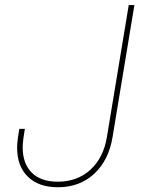

<svg xmlns="http://www.w3.org/2000/svg" viewBox="-20 -748 569 777"><path d="M214.4 9.8Q136.7 9.8 93 -32.7Q49.3 -75.2 49.3 -149.9Q49.3 -156.7 49.8 -165.3Q50.3 -173.8 52.2 -188.2Q54.2 -202.6 58.1 -226.6H80.6Q76.7 -202.6 74.7 -188.5Q72.8 -174.3 72.3 -166.3Q71.8 -158.2 71.8 -151.4Q71.8 -86.4 108.2 -49.6Q144.5 -12.7 213.9 -12.7Q292.5 -12.7 345.7 -61Q398.9 -109.4 412.6 -193.4L501 -727.5H523.9L435.5 -193.4Q419.9 -99.1 361.1 -44.7Q302.2 9.8 214.4 9.8Z"/></svg>

Font: Inter 24pt Thin
Style: Italic
Weight: 250
Italic angle: -9.3988°
Version: Version 4.001;git-66647c0bb